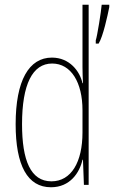

<svg xmlns="http://www.w3.org/2000/svg" viewBox="-20 -780 481 810"><path d="M195 10C276 10 316 -52 328 -106H330L334 0H354V-760H328V-497C328 -475 329 -454 330 -429H328C317 -479 274 -537 199 -537C102 -537 46 -440 46 -256C46 -82 96 10 195 10ZM441 -750V-760H409C407 -733 390 -626 384 -610V-596H396C415 -626 434 -715 441 -750ZM197 -15C109 -15 73 -104 73 -256C73 -424 117 -512 200 -512C280 -512 328 -432 328 -315V-221C328 -97 281 -15 197 -15Z"/></svg>

Font: Noto Sans Kannada ExtraCondensed Thin
Style: Regular
Weight: 100
Width: 2
Designer: Jelle Bosma - Monotype Design Team
Foundry: Monotype Imaging Inc.
Version: Version 2.005